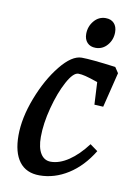

<svg xmlns="http://www.w3.org/2000/svg" viewBox="-81 -745 577 810"><g transform="rotate(10 207.5 -340.0)"><path d="M29 -140Q29 -215 62.5 -302Q96 -389 144.5 -449Q193 -509 235 -509Q275 -509 381 -495L397 -471L360 -321L322 -323L317 -419Q282 -431 264 -435.5Q246 -440 233 -440Q211 -440 185 -392Q159 -344 141 -275.5Q123 -207 123 -150Q123 -104 138.5 -79Q154 -54 182 -54Q219 -54 258.5 -80.5Q298 -107 335 -156L368 -132Q326 -63 267.5 -26Q209 11 145 11Q88 11 58.5 -28Q29 -67 29 -140ZM236 -611Q236 -643 256 -667Q276 -691 306 -691Q329 -691 342 -677Q355 -663 355 -639Q355 -607 335 -583.5Q315 -560 285 -560Q262 -560 249 -574Q236 -588 236 -611Z"/></g></svg>

Font: Andada Pro Medium
Style: Italic
Weight: 500
Italic angle: -7°
Designer: Carolina Giovagnoli
Foundry: Huerta Tipografica
Version: Version 3.005; ttfautohint (v1.8.4)